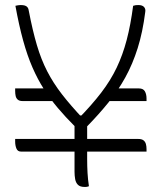

<svg xmlns="http://www.w3.org/2000/svg" viewBox="-20 -730 640 760"><path d="M40 -380H180L199 -330H69Q57 -330 50.5 -335.5Q44 -341 42 -350Q40 -359 40 -370Q40 -372 40 -373.5Q40 -375 40 -377Q40 -379 40 -380ZM417 -380H530Q547 -380 553.5 -368.5Q560 -357 560 -340Q560 -339 560 -337Q560 -335 560 -333.5Q560 -332 560 -330H390ZM560 -130H63Q50 -130 45 -142Q40 -154 40 -170Q40 -172 40 -173.5Q40 -175 40 -177Q40 -179 40 -180H527Q541 -180 548 -174.5Q555 -169 557.5 -160Q560 -151 560 -140Q560 -139 560 -137Q560 -135 560 -133.5Q560 -132 560 -130ZM325 -230Q325 -207 325 -186.5Q325 -166 325 -145.5Q325 -125 325 -100Q325 -72 326.5 -45.5Q328 -19 332 7Q330 8 328 8.5Q326 9 323.5 9.5Q321 10 319 10Q317 10 315 10Q297 10 288.5 1.5Q280 -7 277.5 -21Q275 -35 275 -50Q275 -75 275 -97.5Q275 -120 275 -141.5Q275 -163 275 -185Q275 -207 275 -231Q239 -267 209 -302.5Q179 -338 154 -377Q129 -416 108.5 -463Q88 -510 71.5 -570Q55 -630 41 -707Q45 -708 48 -708.5Q51 -709 54.5 -709.5Q58 -710 62 -710Q72 -710 78.5 -708Q85 -706 89 -701Q93 -696 94 -687Q109 -609 126 -551.5Q143 -494 167 -447.5Q191 -401 225.5 -356.5Q260 -312 310 -259L271 -273H329L288 -258Q343 -314 380.5 -363Q418 -412 442 -462.5Q466 -513 481.5 -572Q497 -631 507 -707Q513 -709 517 -709.5Q521 -710 528 -710Q543 -710 550 -702.5Q557 -695 555 -683Q545 -603 525 -539.5Q505 -476 476 -423.5Q447 -371 409 -324Q371 -277 325 -230Z"/></svg>

Font: Recursive Casual Light
Style: Regular
Weight: 300
Version: Version 1.047